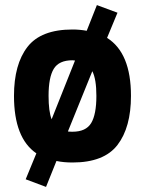

<svg xmlns="http://www.w3.org/2000/svg" viewBox="-20 -627 570 755"><path d="M265 -511Q293 -511 321 -506L361 -607L442 -577L401 -478Q495 -419 495 -250Q495 -126 442 -57Q389 12 265 12Q230 12 202 6L161 108L81 78L123 -24Q35 -84 35 -250Q35 -374 88 -442.5Q141 -511 265 -511ZM265 -109Q318 -109 338.5 -143Q359 -177 359 -250Q359 -316 343 -347L247 -110Q253 -109 265 -109ZM265 -390Q212 -390 191.5 -356.5Q171 -323 171 -250Q171 -189 183 -158L275 -389Q274 -389 270 -389.5Q266 -390 265 -390Z"/></svg>

Font: TitilliumText22L Xb
Style: Bold
Weight: 400
Designer: Campivisivi
Foundry: Campivisivi
Version: 1.000